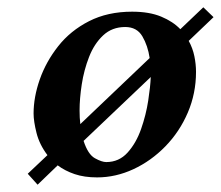

<svg xmlns="http://www.w3.org/2000/svg" viewBox="-20 -476 605 526"><path d="M537 -456 565 -429 497 -364Q508 -344 512.5 -322Q517 -300 517 -279Q517 -220 494.5 -167.5Q472 -115 433 -75Q394 -35 345.5 -12.5Q297 10 246 10Q211 10 184.5 1Q158 -8 138 -23L83 30L56 0L110 -51Q88 -80 80 -112Q72 -144 72 -165Q72 -210 89 -258.5Q106 -307 139.5 -349.5Q173 -392 224 -418Q275 -444 342 -444Q389 -444 421.5 -430.5Q454 -417 474 -396ZM390 -317Q385 -351 370 -376.5Q355 -402 323 -402Q287 -402 262.5 -379Q238 -356 224 -320Q210 -284 204 -245Q198 -206 198 -173Q198 -153 200 -136ZM393 -265 209 -90Q221 -53 240 -42.5Q259 -32 271 -32Q306 -32 329.5 -58Q353 -84 366.5 -122.5Q380 -161 386 -200Q392 -239 393 -265Z"/></svg>

Font: Libertinus Serif SemiBold
Style: Italic
Weight: 600
Italic angle: -11.5°
Designer: Philipp H. Poll, Khaled Hosny
Foundry: Caleb Maclennan
Version: Version 7.051;RELEASE